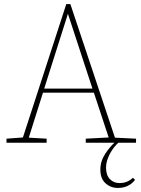

<svg xmlns="http://www.w3.org/2000/svg" viewBox="-20 -704 693 947"><path d="M315 -636 198 -267H436ZM12 0V-20L93 -26L307 -684H327L547 -25L651 -20V0H403V-20L516 -26L443 -247H192L122 -25L210 -20V0ZM475 133Q475 91 499 54.5Q523 18 550 -5H569Q540 20 521.5 55.5Q503 91 503 122Q503 160 522 179.5Q541 199 570 199Q588 199 603 193.5Q618 188 636 173L646 183Q633 201 611.5 212Q590 223 561 223Q526 223 500.5 200Q475 177 475 133Z"/></svg>

Font: Source Serif Pro ExtraLight
Style: Regular
Weight: 200
Designer: Frank Grießhammer
Foundry: Adobe Systems Incorporated
Version: Version 3.001;hotconv 1.0.111;makeotfexe 2.5.65597